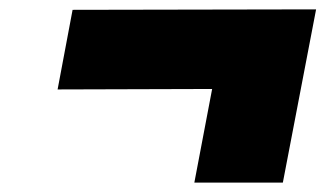

<svg xmlns="http://www.w3.org/2000/svg" viewBox="-20 -519 695 410"><path d="M395 -129 433 -329 103 -328 135 -498 655 -499 584 -129Z"/></svg>

Font: REM Black
Style: Italic
Weight: 900
Italic angle: -11°
Designer: Octavio Pardo
Foundry: Ashler Design
Version: Version 1.005;gftools[0.9.28]